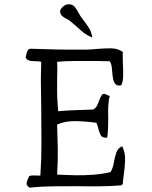

<svg xmlns="http://www.w3.org/2000/svg" viewBox="-20 -878 710 894"><path d="M552 -22 545 -15Q495 -11 443.5 -10.5Q392 -10 340 -11Q283 -11 227 -10.5Q171 -10 118 -4Q102 -15 104 -25.5Q106 -36 110 -45Q115 -54 115 -57Q121 -61 129.5 -61Q138 -61 147 -61Q152 -61 157.5 -60.5Q163 -60 168 -61Q173 -134 173 -215Q173 -296 172 -373Q172 -394 171.5 -414Q171 -434 171 -454Q170 -492 170.5 -526Q171 -560 172 -590Q165 -592 157.5 -592.5Q150 -593 143 -593Q130 -593 118.5 -595.5Q107 -598 99 -609Q100 -612 101 -617Q103 -629 107.5 -640.5Q112 -652 126 -651Q164 -650 210.5 -648.5Q257 -647 303 -647Q349 -647 382 -647Q394 -647 406 -648Q418 -649 430 -650Q464 -653 496 -653Q528 -653 552 -636Q551 -626 551.5 -612.5Q552 -599 552 -584Q554 -556 553.5 -527Q553 -498 545 -481Q527 -477 518.5 -485.5Q510 -494 507 -509Q503 -529 501.5 -554.5Q500 -580 491 -593Q479 -593 464.5 -593Q450 -593 434 -594Q386 -594 332.5 -594Q279 -594 246 -590Q247 -577 247 -557Q247 -537 246 -512Q246 -498 246 -483.5Q246 -469 246 -454Q246 -430 247.5 -406Q249 -382 251 -360Q290 -364 331.5 -365Q373 -366 413 -368Q426 -374 432 -386.5Q438 -399 443 -413.5Q448 -428 456 -438Q463 -442 468 -440.5Q473 -439 479 -436Q481 -435 484 -433.5Q487 -432 491 -431Q485 -409 484 -381Q483 -353 484 -324Q484 -300 483 -277Q482 -254 479 -237Q456 -235 449 -248.5Q442 -262 438 -279Q436 -286 434 -293Q432 -300 429 -306Q383 -313 333 -314Q283 -315 246 -298Q248 -243 249 -185.5Q250 -128 246 -65Q283 -63 327 -62Q371 -61 415 -64.5Q459 -68 495 -77Q506 -96 510 -120.5Q514 -145 521.5 -167Q529 -189 549 -197Q564 -167 562.5 -130.5Q561 -94 556 -62Q555 -51 553.5 -41Q552 -31 552 -22ZM410 -703Q379 -716 359 -734.5Q339 -753 309 -778Q303 -784 291 -789.5Q279 -795 269.5 -803.5Q260 -812 260 -825Q260 -835 272 -846Q284 -857 297 -858Q317 -859 327 -847Q337 -835 345 -820Q348 -815 350.5 -810Q353 -805 356 -801Q373 -778 383 -764.5Q393 -751 399.5 -738Q406 -725 410 -703Z"/></svg>

Font: Yuji Syuku
Style: Regular
Weight: 400
Designer: Kataoka Yuji
Foundry: Kinuta Font Factory
Version: Version 3.002